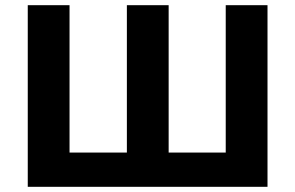

<svg xmlns="http://www.w3.org/2000/svg" viewBox="-20 -720 1138 740"><path d="M1011 -700V0H87V-700H248V-132H469V-700H630V-132H850V-700Z"/></svg>

Font: CMG Sans
Style: Bold
Weight: 700
Designer: Julieta Ulanovsky
Foundry: Julieta Ulanovsky
Version: Version 7.200